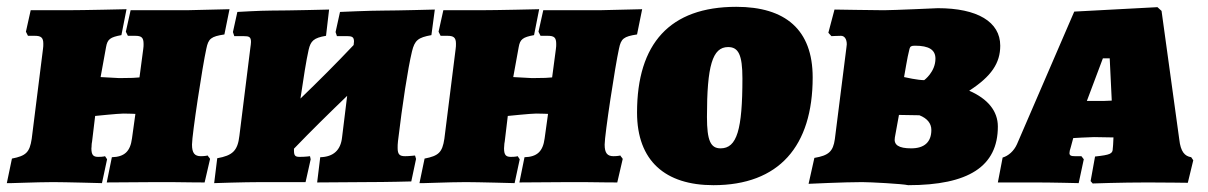

<svg xmlns="http://www.w3.org/2000/svg" viewBox="-34 -534 3541 563"><path d="M571 -391C577 -421 585 -427 624 -433L639 -507C639 -507 560 -505 513 -504H349L335 -441L341 -429H362C381 -429 387 -424 387 -405C387 -401 387 -396 386 -390L375 -307C365 -306 352 -305 316 -305L261 -308L277 -396C281 -419 289 -425 322 -431L337 -507C337 -507 213 -504 162 -504H56L42 -441L48 -429H68C86 -429 93 -424 93 -406C93 -401 93 -396 92 -390L59 -127C53 -87 42 -77 1 -69L-14 3C-14 4 72 0 122 0C156 0 265 3 265 3L280 -67L274 -76C274 -76 269 -74 254 -74C240 -74 234 -79 234 -99C235 -105 234 -110 236 -119L245 -194C245 -194 313 -201 328 -201C346 -201 363 -200 363 -200L353 -128C348 -90 331 -74 294 -73L279 1L425 0H467C523 1 566 1 566 1L582 -68C580 -72 577 -74 575 -78C575 -78 567 -76 555 -76C537 -76 529 -85 529 -110C529 -139 560 -342 571 -391Z M1092 -503C1050 -503 963 -499 963 -499L950 -440L954 -428H984C999 -428 1004 -425 1004 -412C1004 -409 1003 -406 1003 -402C952 -348 900 -296 847 -245C856 -306 864 -357 871 -388C877 -414 886 -423 922 -429L931 -506C931 -506 814 -503 762 -503C730 -503 662 -499 662 -499L649 -440L653 -428H681C696 -428 702 -426 702 -411C702 -406 701 -401 700 -393L668 -136C663 -92 648 -78 603 -70L594 3C594 3 680 0 733 0H862L877 -67L875 -76C875 -76 862 -74 845 -74C832 -74 828 -77 828 -93C828 -94 828 -96 828 -98C878 -150 931 -202 984 -253L969 -131C965 -94 944 -74 905 -73L896 1L1037 0C1103 0 1172 -2 1172 -2L1186 -68L1183 -78C1181 -78 1167 -76 1154 -76C1138 -76 1132 -81 1132 -100C1132 -106 1132 -112 1133 -120C1146 -229 1162 -333 1174 -383C1182 -416 1192 -424 1231 -431L1241 -506C1241 -506 1130 -503 1092 -503Z M1781 -391C1787 -421 1795 -427 1834 -433L1849 -507C1849 -507 1770 -505 1723 -504H1559L1545 -441L1551 -429H1572C1591 -429 1597 -424 1597 -405C1597 -401 1597 -396 1596 -390L1585 -307C1575 -306 1562 -305 1526 -305L1471 -308L1487 -396C1491 -419 1499 -425 1532 -431L1547 -507C1547 -507 1423 -504 1372 -504H1266L1252 -441L1258 -429H1278C1296 -429 1303 -424 1303 -406C1303 -401 1303 -396 1302 -390L1269 -127C1263 -87 1252 -77 1211 -69L1196 3C1196 4 1282 0 1332 0C1366 0 1475 3 1475 3L1490 -67L1484 -76C1484 -76 1479 -74 1464 -74C1450 -74 1444 -79 1444 -99C1445 -105 1444 -110 1446 -119L1455 -194C1455 -194 1523 -201 1538 -201C1556 -201 1573 -200 1573 -200L1563 -128C1558 -90 1541 -74 1504 -73L1489 1L1635 0H1677C1733 1 1776 1 1776 1L1792 -68C1790 -72 1787 -74 1785 -78C1785 -78 1777 -76 1765 -76C1747 -76 1739 -85 1739 -110C1739 -139 1770 -342 1781 -391Z M2058 9C2250 9 2349 -105 2349 -307C2349 -447 2269 -514 2125 -514C1930 -514 1834 -406 1834 -204C1834 -62 1917 9 2058 9ZM2079 -99C2050 -99 2039 -121 2039 -191C2039 -341 2055 -396 2101 -396C2131 -396 2143 -374 2143 -304C2143 -154 2127 -99 2079 -99Z M2808 -268C2873 -310 2899 -349 2899 -400C2899 -470 2832 -510 2716 -510C2716 -510 2584 -504 2558 -504C2533 -504 2413 -506 2413 -506L2395 -438L2404 -428C2404 -428 2422 -429 2432 -429C2442 -429 2449 -420 2449 -404C2449 -401 2448 -398 2448 -395L2414 -126C2409 -90 2396 -78 2354 -71L2337 5C2337 5 2441 0 2494 0C2517 0 2612 5 2629 9C2806 9 2892 -46 2892 -163C2892 -208 2863 -244 2808 -268ZM2676 -299C2657 -299 2621 -307 2617 -308C2619 -317 2626 -365 2633 -391C2635 -398 2638 -400 2649 -400C2690 -400 2709 -388 2709 -362C2709 -323 2676 -299 2676 -299ZM2638 -99C2601 -99 2586 -109 2590 -131L2602 -197L2662 -196C2685 -187 2697 -172 2697 -153C2697 -117 2676 -99 2638 -99Z M3424 -125 3372 -502 3360 -513 3116 -500 2948 -111C2939 -91 2923 -77 2906 -72L2892 1H3002C3051 1 3129 3 3129 3L3144 -67L3137 -76H3118C3107 -76 3102 -78 3102 -85C3102 -89 3103 -94 3106 -103L3113 -129C3110 -129 3161 -132 3174 -132L3231 -131L3230 -110C3230 -105 3229 -102 3229 -99C3229 -83 3222 -80 3177 -75L3164 -3L3170 4C3170 4 3252 1 3331 1C3378 1 3449 2 3449 2L3465 -64L3459 -73C3440 -76 3428 -89 3424 -125ZM3153 -238 3200 -363H3220L3226 -239C3208 -238 3201 -238 3189 -238Z"/></svg>

Font: Alegreya SC Black
Style: Italic
Weight: 900
Italic angle: -7°
Designer: Juan Pablo del Peral
Foundry: Huerta Tipografica
Version: Version 2.007;PS 002.007;hotconv 1.0.88;makeotf.lib2.5.64775